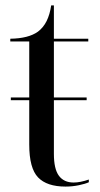

<svg xmlns="http://www.w3.org/2000/svg" viewBox="-20 -679 369 709"><path d="M222 10Q153 10 120.5 -24Q88 -58 88 -145V-309H20V-319H88V-526H18V-536Q85 -537 120 -562Q140 -577 152 -601Q164 -625 169 -659H179V-536H306V-526H179V-319H300V-309H179V-111Q179 -55 197.5 -30Q216 -5 252 -5Q276 -5 308 -16V-6Q295 0 271 5Q247 10 222 10Z"/></svg>

Font: Noto Serif Display SemiCondensed
Style: Regular
Weight: 400
Width: 4
Designer: Monotype Design Team
Foundry: Monotype Imaging Inc.
Version: Version 2.009